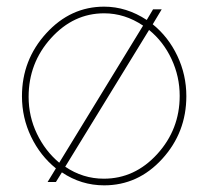

<svg xmlns="http://www.w3.org/2000/svg" viewBox="-20 -547 626 577"><path d="M439 -474Q486 -436 513 -379Q540 -322 540 -258Q540 -149 467.5 -69.5Q395 10 293 10Q224 10 166 -29L148 0H123L148 -41Q101 -79 73.5 -136Q46 -193 46 -258Q46 -367 119 -447Q192 -527 293 -527Q360 -527 421 -487L440 -519H466ZM66 -256Q66 -197 91 -145Q116 -93 158 -58L410 -470Q355 -507 293 -507Q201 -507 133.5 -432.5Q66 -358 66 -256ZM292 -10Q385 -10 452.5 -84Q520 -158 520 -259Q520 -317 495.5 -369.5Q471 -422 428 -457L176 -46Q229 -10 292 -10Z"/></svg>

Font: Raleway-v4020 Thin
Style: Regular
Weight: 250
Designer: Matt McInerney, Pablo Impallari, Rodrigo Fuenzalida
Foundry: Matt McInerney, Pablo Impallari, Rodrigo Fuenzalida
Version: Version 4.020;PS 004.020;hotconv 1.0.88;makeotf.lib2.5.64775